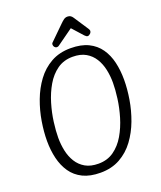

<svg xmlns="http://www.w3.org/2000/svg" viewBox="-192 -1204 1117 1336"><g transform="rotate(-20 367.0 -536.0)"><path d="M318 14Q241 14 188 -12Q135 -38 103 -84.5Q71 -131 56.5 -191.5Q42 -252 42 -321Q42 -388 54.5 -464Q67 -540 94 -612Q121 -684 164.5 -743Q208 -802 270.5 -837Q333 -872 416 -872Q494 -872 547 -846Q600 -820 632 -774Q664 -728 678 -668Q692 -608 692 -539Q692 -471 679.5 -395Q667 -319 640 -246.5Q613 -174 569.5 -115Q526 -56 463.5 -21Q401 14 318 14ZM326 -50Q392 -50 440.5 -84.5Q489 -119 522 -175.5Q555 -232 575 -299Q595 -366 603.5 -431Q612 -496 612 -546Q612 -596 602 -643Q592 -690 568.5 -728Q545 -766 506 -788.5Q467 -811 409 -811Q343 -811 294.5 -776.5Q246 -742 213 -685.5Q180 -629 160 -562Q140 -495 131.5 -430Q123 -365 123 -315Q123 -265 133 -218Q143 -171 166.5 -133Q190 -95 229 -72.5Q268 -50 326 -50ZM558 -910Q549 -910 537 -923L466 -1002L346 -916Q340 -911 331 -911Q321 -911 314 -919Q307 -927 307 -937Q307 -946 311 -950L418 -1055Q432 -1069 444 -1077.5Q456 -1086 471 -1086Q485 -1086 494 -1080Q503 -1074 510 -1063L581 -955Q587 -945 587 -940Q587 -928 577.5 -919Q568 -910 558 -910Z"/></g></svg>

Font: Kite One
Style: Regular
Weight: 400
Designer: Eduardo Rodriguez Tunni
Foundry: Eduardo Rodriguez Tunni
Version: Version 1.002; ttfautohint (v1.8.4.7-5d5b);gftools[0.9.23]